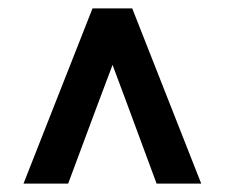

<svg xmlns="http://www.w3.org/2000/svg" viewBox="-20 -706 537 458"><path d="M200.7 -686H295.4L460 -268.1H353.5L284.7 -454.1L231 -598.1H266.1L211.9 -454.1L142.6 -268.1H36.1Z"/></svg>

Font: Pyidaungsu Book
Style: Bold
Weight: 700
Designer: Sun Tun
Foundry: MCF
Version: Version 1.008;February 27, 2020;FontCreator 11.0.0.2408 32-b